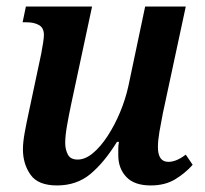

<svg xmlns="http://www.w3.org/2000/svg" viewBox="-20 -556 626 586"><path d="M154 10Q96 10 73 -23Q50 -56 50 -100Q50 -122 55.5 -152Q61 -182 68 -214L106 -393Q109 -409 111.5 -425Q114 -441 114 -449Q114 -471 99 -479.5Q84 -488 61 -488H49L59 -536H261L197 -237Q190 -204 184.5 -172.5Q179 -141 179 -120Q179 -100 187 -84.5Q195 -69 217 -69Q240 -69 263.5 -88.5Q287 -108 308.5 -141Q330 -174 346.5 -213.5Q363 -253 372 -294L423 -536H547L477 -210Q471 -180 466.5 -153.5Q462 -127 462 -107Q462 -62 494 -62Q518 -62 547 -84L568 -53Q546 -28 515 -9Q484 10 440 10Q390 10 365.5 -16Q341 -42 341 -82Q341 -91 341 -101.5Q341 -112 343 -123H337Q298 -60 256 -25Q214 10 154 10Z"/></svg>

Font: Noto Serif SemiCondensed SemiBold
Style: Italic
Weight: 600
Width: 4
Italic angle: -12°
Designer: Monotype Design Team
Foundry: Monotype Imaging Inc.
Version: Version 2.014; ttfautohint (v1.8.4.7-5d5b)